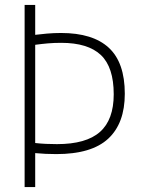

<svg xmlns="http://www.w3.org/2000/svg" viewBox="-20 -760 576 780"><path d="M80 0V-740H123V-618.5Q142 -621 170.2 -623.5Q198.5 -626 228 -626Q357 -626 422 -566Q487 -506 487 -379Q487 -259 419.5 -196.5Q352 -134 209 -134Q186 -134 165.2 -135Q144.5 -136 123 -138V0ZM211.5 -174.5Q330 -174.5 386 -224Q442 -273.5 442 -377Q442 -487 389.8 -536.5Q337.5 -586 228.5 -586Q200.5 -586 174.5 -583.8Q148.5 -581.5 123 -578V-179Q145 -176.5 167 -175.5Q189 -174.5 211.5 -174.5Z"/></svg>

Font: Encode Sans Condensed ExtraLight
Style: Regular
Weight: 200
Width: 3
Designer: Multiple Designers
Foundry: Impallari Type
Version: Version 3.000; ttfautohint (v1.8.3) -l 8 -r 50 -G 200 -x 14 